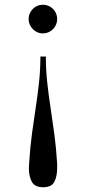

<svg xmlns="http://www.w3.org/2000/svg" viewBox="-20 -550 358 808"><path d="M161.5 238Q126.5 238 114 215Q101.5 192 101.5 157.5Q101.5 153 102 148.5Q102.5 144 102.5 139Q106.5 73 114.2 15.2Q122 -42.5 130.2 -96.2Q138.5 -150 144.2 -203Q150 -256 150 -312H173Q173 -256 178.8 -203Q184.5 -150 192.8 -96.2Q201 -42.5 208.8 15.2Q216.5 73 220.5 139Q220.5 144 220.5 148.5Q220.5 153 220.5 157.5Q220.5 192 208.8 215Q197 238 161.5 238ZM160.5 -409.5Q144 -409.5 130.5 -417.8Q117 -426 108.8 -439.8Q100.5 -453.5 100.5 -470Q100.5 -486.5 108.8 -500.2Q117 -514 130.5 -522Q144 -530 160.5 -530Q177 -530 190.8 -522Q204.5 -514 212.5 -500.2Q220.5 -486.5 220.5 -470Q220.5 -453.5 212.5 -439.8Q204.5 -426 190.8 -417.8Q177 -409.5 160.5 -409.5Z"/></svg>

Font: BodoniModa 10 Custom
Style: Regular
Weight: 400
Designer: Owen Earl
Foundry: indestructible type
Version: Version 2.005